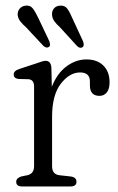

<svg xmlns="http://www.w3.org/2000/svg" viewBox="-20 -673 426 693"><path d="M165.5 -428 167 -359.5Q185.5 -407.5 219.5 -433Q253.5 -458.5 292 -458.5Q331 -458.5 353.2 -436.2Q375.5 -414 375.5 -376Q375.5 -352 365.5 -339.5Q355.5 -327 339 -327Q304.5 -327 304.5 -365V-379Q304.5 -411.5 269 -411.5Q231 -411.5 199.5 -370.8Q168 -330 168 -251.5V-73Q168 -43.5 195 -40.5L235.5 -36Q256 -33 256 -17Q256 0 234.5 0H59.5Q38.5 0 38.5 -17Q38.5 -30 56.5 -36L78.5 -40.5Q103 -46 103 -73V-360.5Q103 -385 83.5 -387L46.5 -388Q29.5 -390.5 29.5 -404Q29.5 -417.5 49.5 -424L110.5 -444Q122 -448 130.5 -450.8Q139 -453.5 144.5 -453.5Q164 -453.5 165.5 -428ZM241.5 -606.5 279.5 -524.5Q285.5 -509 278.5 -503Q269 -496.5 258.5 -506.5L195.5 -575.5Q184 -585.5 176.5 -596Q169 -606.5 168 -618Q166.5 -632 174.2 -641.8Q182 -651.5 195.5 -652.5Q213.5 -654.5 223 -641.5Q232.5 -628.5 241.5 -606.5ZM118.5 -607.5 157.5 -525.5Q160 -519 160.5 -513.2Q161 -507.5 157 -504Q148.5 -497.5 137 -507L73.5 -575Q62 -585 54 -595Q46 -605 44 -617Q42.5 -631 50.2 -640.8Q58 -650.5 71 -652.5Q89 -655 98.8 -642Q108.5 -629 118.5 -607.5Z"/></svg>

Font: Fraunces 72pt S100 Light
Style: Regular
Weight: 300
Version: Version 1.000; ttfautohint (v1.8.3)